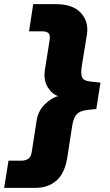

<svg xmlns="http://www.w3.org/2000/svg" viewBox="-72 -725 528 925"><path d="M-52 180 -31 49H32Q50 49 63.5 40.5Q77 32 81 7L104 -141Q111 -190 144 -222.5Q177 -255 209 -262Q180 -270 158.5 -304Q137 -338 144 -386L167 -532Q171 -557 161.5 -565.5Q152 -574 133 -574H68L88 -705H197Q279 -705 317.5 -663Q356 -621 347 -560L322 -407Q316 -368 324 -351.5Q332 -335 365 -332L412 -327L392 -200L346 -195Q313 -191 297.5 -174.5Q282 -158 276 -120L252 35Q240 110 200 145Q160 180 99 180Z"/></svg>

Font: Mulish Black
Style: Italic
Weight: 900
Italic angle: -9°
Designer: Vernon Adams
Foundry: Vernon Adams
Version: Version 3.603; ttfautohint (v1.8.3)